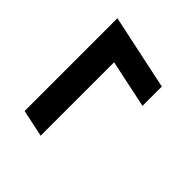

<svg xmlns="http://www.w3.org/2000/svg" viewBox="-40 -580 660 660"><g transform="rotate(-45 290.0 -250.0)"><path d="M531 -387 473 -113H379L416 -288H59L80 -387Z"/></g></svg>

Font: Raleway Thin SemiBold
Style: Italic
Weight: 600
Italic angle: -12°
Version: Version 4.026